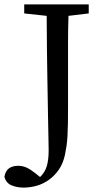

<svg xmlns="http://www.w3.org/2000/svg" viewBox="-63 -689 457 872"><path d="M47 -628V-669H340V-628L248 -617Q246 -554 246 -490Q246 -426 246 -360V-204Q246 -161 245.5 -129Q245 -97 243.5 -71.5Q242 -46 239 -25.5Q236 -5 232 14Q224 52 205.5 79.5Q187 107 161.5 126Q136 145 105.5 154Q75 163 44 163Q15 163 -10 153Q-35 143 -43 114Q-38 86 -21.5 75Q-5 64 19 64Q38 64 55 71Q72 78 94 95L119 115Q141 94 149.5 65.5Q158 37 158 -7Q158 -29 157 -64.5Q156 -100 155 -166.5Q154 -233 152 -341Q150 -449 149 -617Z"/></svg>

Font: Source Serif Pro
Style: Regular
Weight: 400
Designer: Frank Grießhammer
Foundry: Adobe Systems Incorporated
Version: Version 2.000;PS 1.000;hotconv 16.6.51;makeotf.lib2.5.65220